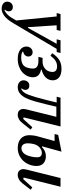

<svg xmlns="http://www.w3.org/2000/svg" viewBox="688 -1354 784 2387"><g transform="rotate(90 1080.5 -160.0)"><path d="M-3 212Q-44 212 -68.5 193Q-93 174 -93 143Q-93 115 -75 94Q-57 73 -26 73Q-1 73 13 87Q27 101 27 123Q27 137 21 150.5Q15 164 6 171L13 177Q46 163 76.5 129.5Q107 96 141 30L91 -472H49L61 -520H270L259 -472H201L224 -115H233L431 -472H375L387 -520H546L533 -472H494L175 67Q127 148 82 180Q37 212 -3 212Z M618 12Q579 12 550 3Q521 -6 502.5 -20.5Q484 -35 474.5 -54Q465 -73 465 -93Q465 -128 485.5 -150.5Q506 -173 535 -173Q561 -173 575 -157.5Q589 -142 589 -120Q589 -94 571 -76.5Q553 -59 530 -57L528 -49Q539 -41 556.5 -36Q574 -31 603 -31Q653 -31 686 -50Q719 -69 731 -119Q735 -134 737 -147.5Q739 -161 739 -177Q739 -245 646 -245H593L606 -297H655Q699 -297 732 -321Q765 -345 775 -381Q778 -393 779.5 -401.5Q781 -410 781 -419Q781 -477 710 -477Q674 -477 643 -458Q612 -439 580 -395L548 -416Q586 -475 631 -503.5Q676 -532 742 -532Q813 -532 849 -502Q885 -472 885 -424Q885 -373 850.5 -337Q816 -301 754 -285L752 -277Q797 -270 822 -244.5Q847 -219 847 -177Q847 -139 830 -104.5Q813 -70 783 -44Q753 -18 711 -3Q669 12 618 12Z M970 12Q931 12 908 -8.5Q885 -29 885 -61Q885 -90 902.5 -111Q920 -132 952 -132Q976 -132 990 -118.5Q1004 -105 1004 -83Q1004 -53 984 -38L991 -32Q1004 -33 1021 -50Q1033 -62 1044 -79.5Q1055 -97 1067 -129Q1079 -161 1094 -211Q1109 -261 1128 -338L1161 -472H1089L1101 -520H1459L1346 -63L1364 -55L1468 -169L1498 -149L1433 -66Q1398 -19 1370 -3.5Q1342 12 1316 12Q1276 12 1258.5 -9Q1241 -30 1241 -56Q1241 -67 1243.5 -81Q1246 -95 1249 -106L1339 -468H1213L1184 -345Q1164 -261 1148 -206.5Q1132 -152 1117.5 -116.5Q1103 -81 1089 -60.5Q1075 -40 1060 -25Q1040 -5 1017.5 3.5Q995 12 970 12Z M1727 12Q1652 12 1609.5 -26.5Q1567 -65 1567 -135Q1567 -157 1571 -185Q1575 -213 1585 -248L1640 -446H1553L1564 -491L1772 -532L1706 -292L1714 -288Q1764 -338 1828 -338Q1881 -338 1915.5 -309Q1950 -280 1950 -223Q1950 -176 1933.5 -133.5Q1917 -91 1888 -59Q1859 -27 1817.5 -7.5Q1776 12 1727 12ZM2064 12Q2024 12 2006.5 -9Q1989 -30 1989 -56Q1989 -67 1991.5 -81Q1994 -95 1997 -106L2100 -520H2208L2094 -63L2112 -55L2216 -169L2246 -149L2181 -66Q2146 -19 2118 -3.5Q2090 12 2064 12ZM1731 -34Q1760 -34 1787.5 -58.5Q1815 -83 1831 -146Q1837 -172 1839.5 -191Q1842 -210 1842 -229Q1842 -259 1827.5 -273.5Q1813 -288 1788 -288Q1770 -288 1752.5 -280.5Q1735 -273 1720 -260Q1705 -247 1694 -228.5Q1683 -210 1678 -189Q1673 -168 1670.5 -149.5Q1668 -131 1668 -116Q1668 -74 1685 -54Q1702 -34 1731 -34Z"/></g></svg>

Font: IBM Plex Serif Medium
Style: Italic
Weight: 500
Italic angle: -14°
Designer: Mike Abbink, Paul van der Laan, Pieter van Rosmalen
Foundry: Bold Monday
Version: Version 2.5